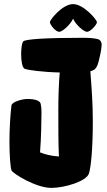

<svg xmlns="http://www.w3.org/2000/svg" viewBox="-20 -895 520 935"><path d="M268 -740C284 -740 322 -774 336 -804C349 -774 388 -740 404 -740C420 -740 452 -775 452 -787C452 -799 387 -875 336 -875C284 -875 223 -799 223 -787C223 -775 251 -740 268 -740ZM464 -701C456 -707 425 -711 386 -711C198 -711 106 -704 94 -694C87 -688 83 -660 83 -631C83 -599 88 -566 100 -560C115 -554 185 -544 271 -542C267 -500 264 -427 264 -364C264 -273 264 -189 267 -133C229 -135 197 -144 175 -153C181 -221 182 -331 182 -350C182 -364 181 -377 178 -390C174 -406 148 -413 113 -413C90 -413 39 -400 36 -382C31 -345 26 -272 26 -204C26 -137 31 -77 36 -65C44 -49 155 20 230 20C295 20 401 -12 413 -50C423 -80 432 -172 432 -305C432 -389 427 -455 420 -548C424 -549 428 -551 432 -552C455 -561 460 -596 463 -607C470 -635 475 -663 475 -679C475 -687 471 -696 464 -701Z"/></svg>

Font: Manosque
Style: Regular
Weight: 400
Designer: Ariel Martín Pérez
Foundry: Ariel Martín Pérez
Version: Version 1.005;hotconv 1.0.109;makeotfexe 2.5.65596